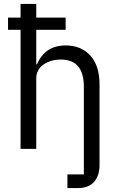

<svg xmlns="http://www.w3.org/2000/svg" viewBox="-20 -760 608 980"><path d="M324 200V130H408V-317Q408 -456 291 -456Q239 -456 202 -430.5Q165 -405 165 -358V0H85V-608H21V-670H85V-740H165V-670H315V-608H165V-432H169Q210 -528 315 -528Q395 -528 441.5 -476Q488 -424 488 -331V82Q488 137 460 168.5Q432 200 377 200Z"/></svg>

Font: Anuphan
Style: Regular
Weight: 400
Designer: Mike Abbink, Paul van der Laan, Pieter van Rosmalen, Mint Tantisuwanna
Foundry: Bold Monday; Cadson Demak
Version: Version 3.002;hotconv 1.0.109;makeotfexe 2.5.65596